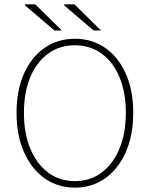

<svg xmlns="http://www.w3.org/2000/svg" viewBox="-20 -850 688 882"><path d="M324 12Q246 12 185.5 -30.5Q125 -73 90.5 -150.5Q56 -228 56 -332Q56 -436 90.5 -512.5Q125 -589 185.5 -630.5Q246 -672 324 -672Q402 -672 462.5 -630.5Q523 -589 557.5 -512.5Q592 -436 592 -332Q592 -228 557.5 -150.5Q523 -73 462.5 -30.5Q402 12 324 12ZM324 -18Q394 -18 446.5 -57Q499 -96 528.5 -166.5Q558 -237 558 -332Q558 -427 528.5 -496.5Q499 -566 446.5 -604Q394 -642 324 -642Q254 -642 201.5 -604Q149 -566 119.5 -496.5Q90 -427 90 -332Q90 -237 119.5 -166.5Q149 -96 201.5 -57Q254 -18 324 -18ZM230 -710 94 -826 96 -830H142L264 -710ZM410 -710 274 -826 276 -830H322L444 -710Z"/></svg>

Font: Source Sans 3 VF
Style: Regular
Weight: 200
Designer: Paul D. Hunt
Foundry: Adobe
Version: Version 3.046;hotconv 1.0.118;makeotfexe 2.5.65603